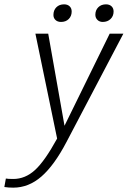

<svg xmlns="http://www.w3.org/2000/svg" viewBox="-100 -655 588 884"><path d="M468 -500 206 -1Q150 106 91 157.5Q32 209 -39 209Q-62 209 -80 206L-73 167Q-64 169 -39 169Q16 169 61 128Q106 87 163 -17L63 -500H122L197 -76L405 -500ZM146 -586Q146 -608 159.5 -621.5Q173 -635 195 -635Q211 -635 220.5 -626Q230 -617 230 -602Q230 -581 216.5 -567.5Q203 -554 181 -554Q165 -554 155.5 -563Q146 -572 146 -586ZM339 -587Q339 -608 352.5 -621.5Q366 -635 388 -635Q404 -635 413.5 -626Q423 -617 423 -602Q423 -581 409 -567.5Q395 -554 373 -554Q358 -554 348.5 -563.5Q339 -573 339 -587Z"/></svg>

Font: Sarabun ExtraLight
Style: Italic
Weight: 275
Italic angle: -10°
Designer: Suppakit Chalermlarp | Katatrad Co.,Ltd.
Foundry: Cadson Demak Co.,Ltd.
Version: Version 1.000; ttfautohint (v1.6)